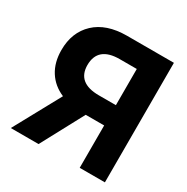

<svg xmlns="http://www.w3.org/2000/svg" viewBox="-166 -870 984 1012"><g transform="rotate(30 326.5 -364.0)"><path d="M606.4 0H453.1V-257.8H340.8L202.6 0H33.7L188 -282.7Q126 -309.1 92.5 -362.1Q59.1 -415 59.1 -489.7Q59.1 -598.1 127.7 -662.6Q196.3 -727.1 320.3 -727.5H606.4ZM348.6 -381.3H453.1V-601.6H349.6Q217.8 -601.6 217.3 -489.7Q217.8 -381.8 348.6 -381.3Z"/></g></svg>

Font: Inter Tight
Style: Bold
Weight: 700
Designer: Rasmus Andersson
Foundry: rsms
Version: Version 3.004; ttfautohint (v1.8.4.7-5d5b)